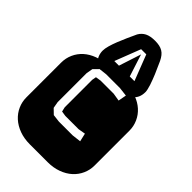

<svg xmlns="http://www.w3.org/2000/svg" viewBox="-290 -1068 1159 1159"><g transform="rotate(45 289.0 -488.5)"><path d="M357.9 -625H240.2L189.9 -619.1L159.2 -587.9L151.9 -546.9V-298.8L159.2 -257.8L190.9 -227.1L240.2 -221.2H357.9L415 -228L402.8 -280.8L356.9 -272.9H243.2L210.9 -277.8L204.1 -307.1V-542L209 -568.8L243.2 -574.2H355L405.3 -565.9L415 -618.2ZM364.3 -668.9Q413.6 -668.9 453.6 -654.3Q493.7 -639.6 521.7 -614.3Q549.8 -588.9 564.9 -554.9Q580.1 -521 580.1 -482.9V-186Q580.1 -147.9 564.9 -114Q549.8 -80.1 521.7 -54.7Q493.7 -29.3 453.6 -14.6Q413.6 0 364.3 0H213.9Q164.6 0 124.5 -14.6Q84.5 -29.3 56.4 -54.7Q28.3 -80.1 13.2 -114Q-2 -147.9 -2 -186V-482.9Q-2 -521 13.2 -554.9Q28.3 -588.9 56.4 -614.3Q84.5 -639.6 124.5 -654.3Q164.6 -668.9 213.9 -668.9ZM153.8 -640.1Q138.7 -652.8 131.3 -671.6Q124 -690.4 124 -710.9Q124 -728.5 131.1 -753.9Q138.2 -779.3 149.7 -808.3Q161.1 -837.4 175 -868.2Q189 -898.9 202.1 -927.2Q216.3 -952.1 240.7 -964.6Q265.1 -977.1 306.2 -977.1Q326.7 -977.1 342.8 -973.6Q358.9 -970.2 371.6 -962.6Q384.3 -955.1 394.3 -942.6Q404.3 -930.2 413.1 -912.1Q432.6 -870.1 448.2 -833Q454.6 -816.9 461.2 -800Q467.8 -783.2 472.7 -767.8Q477.5 -752.4 480.7 -739Q483.9 -725.6 483.9 -716.3Q483.9 -666.5 450.2 -640.1ZM304.2 -858.9 350.1 -716.3H390.1L326.2 -881.3H282.2L218.3 -716.3H257.8Z"/></g></svg>

Font: Monofett
Style: Regular
Weight: 400
Designer: vernon adams
Foundry: vernon adams
Version: Version 1.000